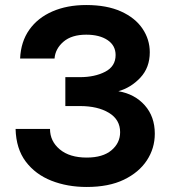

<svg xmlns="http://www.w3.org/2000/svg" viewBox="-20 -732 690 764"><path d="M325 12Q248 12 184.5 -13Q121 -38 82.5 -89Q44 -140 42 -219H179Q179 -170 218 -137.5Q257 -105 325 -105Q389 -105 423.5 -134Q458 -163 458 -206Q458 -256 413.5 -283Q369 -310 298 -310H240V-425H298Q357 -425 398.5 -446.5Q440 -468 440 -513Q440 -551 408 -572.5Q376 -594 323 -594Q265 -594 232.5 -566Q200 -538 197 -499H60Q63 -566 96.5 -613.5Q130 -661 188.5 -686.5Q247 -712 323 -712Q405 -712 461.5 -686.5Q518 -661 547 -618Q576 -575 576 -524Q576 -463 538.5 -423Q501 -383 451 -369Q516 -358 556 -313Q596 -268 596 -200Q596 -142 564.5 -94Q533 -46 473 -17Q413 12 325 12Z"/></svg>

Font: Host Grotesk ExtraBold
Style: Regular
Weight: 800
Designer: Doğukan Karapınar
Foundry: Element Type
Version: Version 1.003; ttfautohint (v1.8.4.7-5d5b)